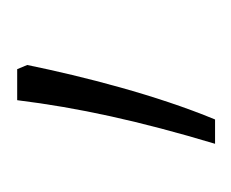

<svg xmlns="http://www.w3.org/2000/svg" viewBox="-44 -104 276 229"><g transform="rotate(-90 94.5 11.0)"><path d="M132 -95 127 -107H90C81 -34 65 39 38 129H67C96 59 118 -27 132 -95Z"/></g></svg>

Font: Noto Sans Bengali Condensed ExtraLight
Style: Regular
Weight: 200
Width: 3
Designer: Joana Ranito - Universal Thirst; Jelle Bosma - Monotype Design Team
Foundry: Universal Thirst ehf.
Version: Version 3.000